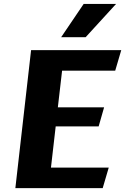

<svg xmlns="http://www.w3.org/2000/svg" viewBox="-20 -975 660 995"><path d="M59.6 0 141.1 -715.3H608.4L577.1 -608.9H301.8L279.8 -418.9H519.5L491.2 -319.8H268.6L244.1 -106.4H543.5L512.2 0ZM296.9 -782.2 413.6 -954.6H581.5L423.8 -782.2Z"/></svg>

Font: Proza Libre
Style: Bold Italic
Weight: 700
Designer: Jasper de Waard
Foundry: Jasper de Waard
Version: Version 1.000; ttfautohint (v1.4.1.8-43bc)